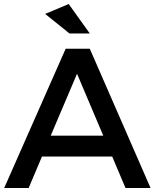

<svg xmlns="http://www.w3.org/2000/svg" viewBox="-20 -945 778 965"><path d="M234.9 -263.2H499L367.2 -574.2ZM207 -875 325.2 -924.8 431.2 -776.9H329.1ZM1 0 310.1 -700.2H431.2L736.8 0H610.8L543.9 -158.2H190.9L124 0Z"/></svg>

Font: TruenoRg
Style: Book
Weight: 400
Designer: Julieta Ulanovsky
Foundry: Julieta Ulanovsky
Version: Version 3.001b